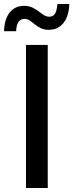

<svg xmlns="http://www.w3.org/2000/svg" viewBox="-43 -933 364 953"><path d="M86 0V-710H194V0ZM198 -785Q177 -785 160 -793Q143 -801 126 -815Q110 -828 101 -833.5Q92 -839 78 -839Q61 -839 50 -826Q39 -813 37 -778H-23Q-21 -839 5.5 -871.5Q32 -904 77 -904Q101 -904 119 -895Q137 -886 155 -872Q170 -860 180 -855Q190 -850 201 -850Q219 -850 229 -863.5Q239 -877 242 -913H301Q299 -853 272 -819Q245 -785 198 -785Z"/></svg>

Font: Geist Med
Style: Regular
Weight: 400
Designer: Basement.studio, Andrés Briganti, Mateo Zaragoza
Foundry: Basement.studio, Vercel, Andrés Briganti, Guido Ferreyra, Mateo Zaragoza
Version: Version 1.401